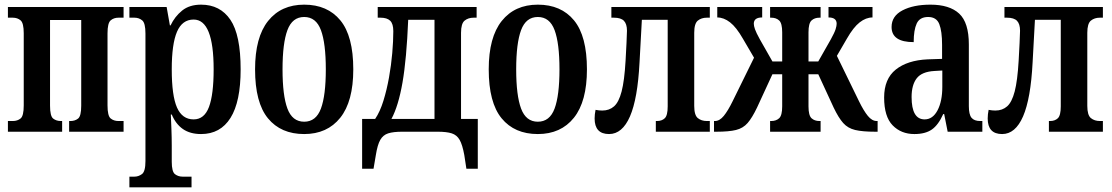

<svg xmlns="http://www.w3.org/2000/svg" viewBox="-20 -566 4777 825"><path d="M14 0V-46H35Q55 -46 68.5 -57Q82 -68 82 -113V-423Q82 -467 68.5 -478.5Q55 -490 35 -490H14V-536H511V-490H489Q469 -490 455.5 -478.5Q442 -467 442 -423V-113Q442 -68 455.5 -57Q469 -46 489 -46H511V0H277V-46H283Q302 -46 315.5 -56.5Q329 -67 329 -112V-480H195V-112Q195 -67 208.5 -56.5Q222 -46 241 -46H247V0Z M536 239V193H558Q575 193 590 182Q605 171 605 126V-422Q605 -467 591 -478.5Q577 -490 558 -490H536V-536H696L710 -457H713Q731 -495 762.5 -520.5Q794 -546 844 -546Q926 -546 970 -481Q1014 -416 1014 -268Q1014 -129 970.5 -59.5Q927 10 844 10Q797 10 766 -11.5Q735 -33 718 -74H714Q715 -51 716.5 -13.5Q718 24 718 59V129Q718 172 732 182.5Q746 193 764 193H803V239ZM812 -53Q858 -53 878 -106.5Q898 -160 898 -268Q898 -482 812 -482Q763 -482 740.5 -429.5Q718 -377 718 -268Q718 -155 740.5 -104Q763 -53 812 -53Z M1287 10Q1187 10 1131.5 -57.5Q1076 -125 1076 -268Q1076 -406 1132 -476Q1188 -546 1287 -546Q1387 -546 1442.5 -478.5Q1498 -411 1498 -268Q1498 -130 1442 -60Q1386 10 1287 10ZM1287 -43Q1338 -43 1359 -99.5Q1380 -156 1380 -268Q1380 -380 1359 -436.5Q1338 -493 1287 -493Q1236 -493 1215 -436.5Q1194 -380 1194 -268Q1194 -156 1215 -99.5Q1236 -43 1287 -43Z M1536 159V-55H1592Q1613 -86 1627.5 -133Q1642 -180 1651.5 -233Q1661 -286 1665.5 -338Q1670 -390 1670 -432Q1670 -464 1656.5 -477Q1643 -490 1615 -490H1603V-536H2028V-490H2015Q1992 -490 1976.5 -477.5Q1961 -465 1961 -425V-55H2033V159H1984L1975 100Q1967 56 1955 35Q1943 14 1921 7Q1899 0 1861 0H1708Q1670 0 1648 7Q1626 14 1614 35Q1602 56 1595 100L1585 159ZM1662 -55H1847V-481H1734Q1727 -312 1709.5 -211.5Q1692 -111 1662 -55Z M2291 10Q2191 10 2135.5 -57.5Q2080 -125 2080 -268Q2080 -406 2136 -476Q2192 -546 2291 -546Q2391 -546 2446.5 -478.5Q2502 -411 2502 -268Q2502 -130 2446 -60Q2390 10 2291 10ZM2291 -43Q2342 -43 2363 -99.5Q2384 -156 2384 -268Q2384 -380 2363 -436.5Q2342 -493 2291 -493Q2240 -493 2219 -436.5Q2198 -380 2198 -268Q2198 -156 2219 -99.5Q2240 -43 2291 -43Z M2597 10Q2535 10 2535 -57Q2535 -66 2536 -75Q2537 -84 2539 -94Q2554 -91 2568 -91Q2598 -91 2618.5 -109Q2639 -127 2651 -173Q2663 -219 2668 -305Q2670 -342 2672 -380.5Q2674 -419 2674 -434Q2674 -463 2661 -476.5Q2648 -490 2618 -490H2607V-536H3030V-490H3017Q2994 -490 2978.5 -477.5Q2963 -465 2963 -425V-111Q2963 -71 2978.5 -58.5Q2994 -46 3017 -46H3030V0H2798V-46H2803Q2824 -46 2836.5 -58Q2849 -70 2849 -109V-481H2738L2728 -298Q2720 -142 2687 -66Q2654 10 2597 10Z M3048 0V-46H3052Q3072 -46 3090 -68Q3108 -90 3128 -131L3220 -318L3172 -400Q3144 -449 3117 -470Q3090 -491 3062 -491V-536H3255V-491Q3219 -491 3219 -464Q3219 -455 3224 -440.5Q3229 -426 3245 -397L3299 -302H3341V-427Q3341 -466 3328 -478Q3315 -490 3294 -490H3289V-536H3506V-490H3501Q3480 -490 3467 -478Q3454 -466 3454 -427V-302H3496L3550 -397Q3566 -426 3570.5 -440.5Q3575 -455 3575 -464Q3575 -491 3540 -491V-536H3729V-491Q3701 -491 3674 -470Q3647 -449 3619 -400L3576 -326L3671 -131Q3691 -90 3709 -68Q3727 -46 3747 -46H3751V0H3740Q3686 0 3654.5 -7.5Q3623 -15 3603 -37.5Q3583 -60 3562 -104L3496 -247H3454V-109Q3454 -70 3467 -58Q3480 -46 3501 -46H3506V0H3289V-46H3294Q3315 -46 3328 -58Q3341 -70 3341 -109V-247H3299L3233 -104Q3212 -60 3192.5 -37.5Q3173 -15 3142.5 -7.5Q3112 0 3059 0Z M3909 10Q3852 10 3815.5 -27.5Q3779 -65 3779 -147Q3779 -227 3829 -267Q3879 -307 3966 -311L4028 -313V-373Q4028 -432 4016 -462.5Q4004 -493 3968 -493Q3932 -493 3919 -465Q3906 -437 3906 -385Q3811 -385 3811 -450Q3811 -497 3858 -521.5Q3905 -546 3978 -546Q4060 -546 4101.5 -507.5Q4143 -469 4143 -375V-110Q4143 -74 4154.5 -60Q4166 -46 4192 -46H4201V0H4052L4037 -76H4033Q4012 -29 3984 -9.5Q3956 10 3909 10ZM3953 -53Q3988 -53 4008.5 -92Q4029 -131 4029 -193V-263L3995 -261Q3941 -258 3919 -229.5Q3897 -201 3897 -149Q3897 -53 3953 -53Z M4286 10Q4224 10 4224 -57Q4224 -66 4225 -75Q4226 -84 4228 -94Q4243 -91 4257 -91Q4287 -91 4307.5 -109Q4328 -127 4340 -173Q4352 -219 4357 -305Q4359 -342 4361 -380.5Q4363 -419 4363 -434Q4363 -463 4350 -476.5Q4337 -490 4307 -490H4296V-536H4719V-490H4706Q4683 -490 4667.5 -477.5Q4652 -465 4652 -425V-111Q4652 -71 4667.5 -58.5Q4683 -46 4706 -46H4719V0H4487V-46H4492Q4513 -46 4525.5 -58Q4538 -70 4538 -109V-481H4427L4417 -298Q4409 -142 4376 -66Q4343 10 4286 10Z"/></svg>

Font: Noto Serif ExtraCondensed SemiBold
Style: Regular
Weight: 600
Width: 2
Designer: Monotype Design Team
Foundry: Monotype Imaging Inc.
Version: Version 2.015; ttfautohint (v1.8.4.7-5d5b)